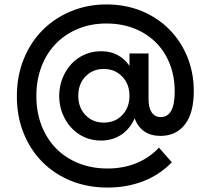

<svg xmlns="http://www.w3.org/2000/svg" viewBox="-20 -713 950 866"><path d="M247 -280Q247 -322 261.5 -359Q276 -396 301 -423.5Q326 -451 361 -466.5Q396 -482 436 -482Q479 -482 511 -464.5Q543 -447 564 -416V-472H650V-265Q650 -228 664 -206.5Q678 -185 705 -185Q768 -185 768 -300Q768 -369 745.5 -425.5Q723 -482 682 -522.5Q641 -563 584.5 -585Q528 -607 460 -607Q390 -607 332 -583Q274 -559 232 -516Q190 -473 167 -412.5Q144 -352 144 -280Q144 -207 167.5 -146.5Q191 -86 233.5 -43Q276 0 335 23.5Q394 47 465 47Q537 47 596 22.5Q655 -2 697 -47L755 19Q701 75 627 104Q553 133 465 133Q375 133 300 102.5Q225 72 171 17.5Q117 -37 86.5 -112.5Q56 -188 56 -278Q56 -370 87 -446.5Q118 -523 172.5 -577.5Q227 -632 301 -662.5Q375 -693 460 -693Q546 -693 618 -663.5Q690 -634 742.5 -581.5Q795 -529 824.5 -457.5Q854 -386 854 -302Q854 -203 814 -151.5Q774 -100 704 -100Q618 -100 587 -179Q566 -131 526.5 -105Q487 -79 435 -79Q395 -79 360.5 -94.5Q326 -110 301 -137.5Q276 -165 261.5 -201.5Q247 -238 247 -280ZM333 -281Q333 -228 365.5 -194Q398 -160 448 -160Q499 -160 531.5 -194Q564 -228 564 -281Q564 -334 531 -368Q498 -402 448 -402Q398 -402 365.5 -368Q333 -334 333 -281Z"/></svg>

Font: NT Somic Medium
Style: Regular
Weight: 500
Designer: Ravid Balaliev — lead type designer, mastering
Michael Voronin — secret advisor, marketing
Ivan Kovalenko — best boy
Foundry: NT Type
Version: Version 0.7